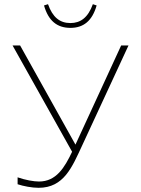

<svg xmlns="http://www.w3.org/2000/svg" viewBox="-20 -887 673 916"><path d="M166 -21C141 -21 101 -28 64 -41V-8C91 1 132 9 164 9C285 9 324 -90 372 -193L593 -670H558L340 -197L76 -670H40L324 -163C288 -87 248 -21 166 -21ZM190 -861 209 -867C231 -805 265 -777 316 -777C364 -777 400 -803 423 -867L441 -861C420 -787 378 -754 316 -754C253 -754 211 -787 190 -861Z"/></svg>

Font: LT Wave Text Thin
Style: Regular
Weight: 100
Designer: Daniel Lyons
Version: Version 2.5 (Glyphs App)